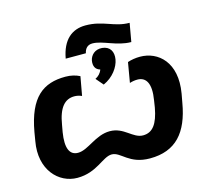

<svg xmlns="http://www.w3.org/2000/svg" viewBox="-110 -894 1104 1030"><g transform="rotate(-15 441.5 -379.5)"><path d="M197 10C307 10 355 -64 406 -64C457 -64 483 10 600 10C744 10 817 -75 844 -233L853 -282C882 -450 789 -531 688 -531C664 -531 639 -527 619 -520L600 -409C615 -414 630 -416 643 -416C692 -416 716 -375 701 -286L695 -247C679 -159 649 -119 596 -119C539 -119 507 -187 428 -187C348 -187 292 -119 235 -119C188 -119 169 -161 183 -247L190 -286C205 -379 240 -417 293 -417C307 -417 320 -414 334 -408L353 -513C331 -524 305 -531 274 -531C150 -531 70 -473 37 -287L29 -239C1 -85 94 10 197 10ZM301 -624H413C418 -648 432 -666 460 -666C517 -666 584 -619 664 -619L682 -721C596 -721 548 -769 449 -769C374 -769 319 -725 301 -624ZM427 -478 462 -437C517 -461 551 -510 558 -551C565 -592 548 -625 504 -629C464 -632 440 -607 434 -578C429 -548 439 -527 465 -520C459 -501 444 -486 427 -478Z"/></g></svg>

Font: Fixel Text 20240404
Style: Bold Italic
Weight: 700
Width: 4
Italic angle: -10°
Designer: AlfaBravo + MacPaw
Foundry: Kyrylo Tkachov, Marchela Mozhyna, Serhii Makarenko, Maria Weinstein, Zakhar Kryvoshyya
Version: Version 1.211;Glyphs 3.2 (3225)